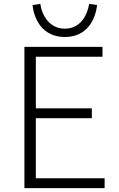

<svg xmlns="http://www.w3.org/2000/svg" viewBox="-20 -971 612 991"><path d="M106 -729V0H520V-51H165V-361H454V-412H165V-678H509V-729ZM315 -780C429 -780 473 -870 481 -945L440 -951C431 -890 393 -823 315 -823C236 -823 197 -890 188 -951L148 -945C156 -870 200 -780 315 -780Z"/></svg>

Font: GenYoGothic2 TW L
Style: Regular
Weight: 300
Version: Version 2.100;PS 2.1;hotconv 16.6.51;makeotf.lib2.5.65220 DE